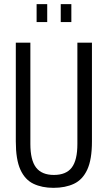

<svg xmlns="http://www.w3.org/2000/svg" viewBox="-20 -891 519 923"><path d="M237 12Q182 12 141 -7.5Q100 -27 78 -75.5Q56 -124 56 -211V-686H126V-199Q126 -121 153.5 -85.5Q181 -50 239 -50Q298 -50 325 -85.5Q352 -121 352 -199V-686H422V-211Q422 -124 399.5 -75.5Q377 -27 335.5 -7.5Q294 12 237 12ZM156 -785V-871H207V-785ZM272 -785V-871H323V-785Z"/></svg>

Font: Archivo ExtraCondensed Light
Style: Regular
Weight: 300
Width: 2
Designer: Hector Gatti
Foundry: Omnibus-Type
Version: Version 2.001